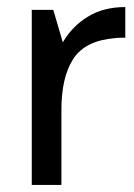

<svg xmlns="http://www.w3.org/2000/svg" viewBox="-20 -524 380 544"><path d="M70 0V-496H131L158 -404Q184 -449 228.5 -476.5Q273 -504 335 -504V-417Q328 -417 320.5 -417Q313 -417 306 -416Q221 -409 187.5 -357Q154 -305 154 -213V0Z"/></svg>

Font: Atkinson Hyperlegible
Style: Regular
Weight: 400
Designer: Elliott Scott, Megan Eiswerth, Linus Boman, Theodore Petrosky
Foundry: Braille Institute
Version: Version 1.006; ttfautohint (v1.8.3)